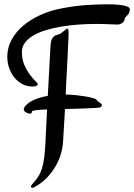

<svg xmlns="http://www.w3.org/2000/svg" viewBox="-20 -725 637 912"><path d="M305.7 -563Q305.7 -560.5 305.2 -547.6Q304.7 -534.7 303.7 -513.9Q302.7 -493.2 301.5 -466.1Q300.3 -439 298.6 -408Q296.9 -377 295.2 -343.3Q293.5 -309.6 292 -275.9Q319.8 -275.4 343.5 -272.7Q367.2 -270 385.7 -267.1Q401.9 -264.2 411.9 -261.7Q421.9 -259.3 428 -257.1Q434.1 -254.9 437.3 -252.2Q440.4 -249.5 442.9 -246.1Q444.8 -243.2 448.5 -241Q452.1 -238.8 455.6 -236.6Q459 -234.4 461.4 -231.9Q463.9 -229.5 463.9 -226.1Q463.9 -222.2 461.2 -219Q458.5 -215.8 454.6 -214.8Q450.2 -213.4 434.1 -212.4Q418 -211.4 384.8 -210Q366.7 -209 341.3 -208.5Q315.9 -208 288.6 -207Q287.1 -177.2 285.4 -150.4Q283.7 -123.5 282.5 -101.8Q281.2 -80.1 280.3 -64.9Q279.3 -49.8 278.8 -43Q277.3 -23.9 270.3 2.7Q263.2 29.3 247.8 57.9Q232.4 86.4 207.5 114.3Q182.6 142.1 144.5 163.6Q137.7 167 134.3 167Q127 167 127 161.1Q127 157.2 132.3 150.9Q149.4 132.8 160.6 115.5Q171.9 98.1 179 76.2Q186 54.2 189.7 25.1Q193.4 -3.9 195.8 -44.9Q196.3 -56.6 197.3 -78.1Q198.2 -96.7 199.7 -127.2Q201.2 -157.7 203.6 -205.1Q169.9 -204.1 154.1 -201.9Q138.2 -199.7 134.8 -198.2Q131.8 -197.3 131.6 -195.1Q131.3 -192.9 130.9 -190.7Q130.4 -188.5 128.9 -186.8Q127.4 -185.1 122.6 -185.1Q119.1 -185.1 114 -186.5Q108.9 -188 104.2 -190.7Q99.6 -193.4 96.2 -197Q92.8 -200.7 92.8 -205.1Q92.8 -213.4 103 -224.6Q105.5 -227.1 112.1 -232.9Q118.7 -238.8 130.9 -245.4Q143.1 -252 161.6 -258.5Q180.2 -265.1 207 -269.5L219.7 -504.9Q220.2 -511.2 221.2 -519.8Q222.2 -528.3 225.3 -536.4Q228.5 -544.4 235.1 -551Q241.7 -557.6 253.4 -560.1Q262.2 -562 269 -566.7Q275.9 -571.3 281.5 -576.2Q287.1 -581.1 291.7 -585Q296.4 -588.9 300.3 -588.9Q302.2 -588.9 303.5 -586.4Q304.7 -584 305.2 -580.1Q305.7 -576.2 305.7 -571.5Q305.7 -566.9 305.7 -563ZM592.8 -665Q591.8 -659.7 588.6 -656.2Q585.4 -652.8 582 -649.4Q578.6 -646 575.4 -642.6Q572.3 -639.2 571.8 -633.8Q570.3 -622.6 560.1 -615.5Q549.8 -608.4 536.1 -608.4Q524.4 -608.4 497.1 -609.9Q469.7 -611.3 434.6 -611.3Q395.5 -611.3 354.2 -608.4Q313 -605.5 273.9 -599.1Q234.9 -592.8 200.4 -582.5Q166 -572.3 140.1 -557.4Q114.3 -542.5 99.1 -522.9Q84 -503.4 84 -478.5Q84 -443.4 95.7 -416.5Q107.4 -389.6 121.8 -370.6Q136.2 -351.6 147.9 -340.3Q159.7 -329.1 159.7 -325.2Q159.7 -320.8 153.3 -317.4Q147 -314 134.8 -314Q107.4 -314 85.4 -325.9Q63.5 -337.9 47.6 -357.7Q31.7 -377.4 23.2 -402.8Q14.6 -428.2 14.6 -455.6Q14.6 -497.6 34.4 -534.9Q54.2 -572.3 89.1 -602.1Q124 -631.8 170.9 -653.3Q217.8 -674.8 272 -685.1Q335.9 -697.3 389.6 -700.9Q443.4 -704.6 485.8 -704.6Q524.9 -704.6 547.4 -701.9Q569.8 -699.2 580.8 -695.3Q591.8 -691.4 594.5 -686.8Q597.2 -682.1 597.2 -678.2Q597.2 -675.3 595.5 -672.4Q593.8 -669.4 592.8 -665Z"/></svg>

Font: Engagement
Style: Regular
Weight: 400
Designer: Astigmatic (AOETI)
Foundry: Astigmatic (AOETI)
Version: Version 1.000